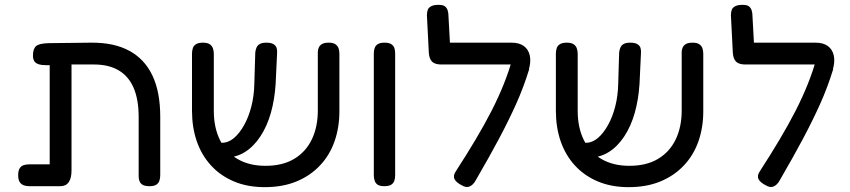

<svg xmlns="http://www.w3.org/2000/svg" viewBox="-20 -758 3505 792"><path d="M100 10Q87 10 77 6Q67 2 61 -7.5Q55 -17 55 -35Q55 -54 61 -63.5Q67 -73 77 -76.5Q87 -80 99 -80H185V-518L222 -490Q193 -489 172.5 -489Q152 -489 139.5 -493Q127 -497 121.5 -505.5Q116 -514 116 -529Q116 -557 129 -568Q142 -579 181 -580L355 -582Q449 -583 512.5 -549Q576 -515 608.5 -447Q641 -379 641 -276V-36Q641 -23 637.5 -12.5Q634 -2 624.5 4Q615 10 597 10Q579 10 569.5 5Q560 0 556 -9.5Q552 -19 552 -29V-274Q552 -347 531.5 -395Q511 -443 470 -467.5Q429 -492 367 -492H275V-55Q275 -23 263.5 -6.5Q252 10 229 10Z M1072 14Q1000 14 944 -10Q888 -34 849.5 -76.5Q811 -119 791.5 -176Q772 -233 772 -301V-537Q772 -549 775.5 -559.5Q779 -570 789 -576Q799 -582 817 -582Q835 -582 844.5 -576Q854 -570 858 -559.5Q862 -549 862 -536V-301Q862 -232 887 -181Q912 -130 960 -102Q1008 -74 1075 -74Q1146 -74 1194 -103Q1242 -132 1266.5 -183.5Q1291 -235 1291 -302V-543Q1291 -553 1295 -562Q1299 -571 1308.5 -576.5Q1318 -582 1336 -582Q1354 -582 1363.5 -575.5Q1373 -569 1376.5 -559Q1380 -549 1380 -536V-299Q1380 -232 1360 -175Q1340 -118 1300 -75.5Q1260 -33 1203 -9.5Q1146 14 1072 14ZM885 -108 870 -169H895Q922 -169 945 -188.5Q968 -208 987 -242Q1006 -276 1017 -319.5Q1028 -363 1029 -410L1033 -541Q1034 -552 1038 -561.5Q1042 -571 1051.5 -576.5Q1061 -582 1079 -582Q1098 -582 1108 -576Q1118 -570 1121 -560.5Q1124 -551 1123 -539L1117 -412Q1113 -348 1097.5 -293Q1082 -238 1054.5 -196Q1027 -154 990.5 -131Q954 -108 909 -108Z M1565 10Q1547 10 1538 4Q1529 -2 1525.5 -12.5Q1522 -23 1522 -35V-538Q1522 -550 1525.5 -560Q1529 -570 1538.5 -576Q1548 -582 1566 -582Q1585 -582 1594.5 -575.5Q1604 -569 1607 -559.5Q1610 -550 1610 -537V-34Q1610 -22 1606.5 -12Q1603 -2 1593.5 4Q1584 10 1565 10Z M1886 7Q1862 -5 1855 -19Q1848 -33 1860 -51Q1906 -122 1942.5 -183.5Q1979 -245 2007.5 -300.5Q2036 -356 2058 -411Q2080 -466 2096 -524L2163 -473Q2140 -398 2109 -329Q2078 -260 2038 -185Q1998 -110 1944 -17Q1938 -5 1929.5 3Q1921 11 1910.5 13Q1900 15 1886 7ZM2161 -470 2100 -492H1800Q1775 -492 1763 -503Q1751 -514 1749 -539L1741 -695Q1741 -708 1744.5 -717.5Q1748 -727 1759 -732.5Q1770 -738 1789 -738Q1807 -738 1815 -732Q1823 -726 1826.5 -715.5Q1830 -705 1830 -691L1836 -582H2090Q2122 -582 2141 -568Q2160 -554 2165.5 -528.5Q2171 -503 2161 -470Z M2573 14Q2501 14 2445 -10Q2389 -34 2350.5 -76.5Q2312 -119 2292.5 -176Q2273 -233 2273 -301V-537Q2273 -549 2276.5 -559.5Q2280 -570 2290 -576Q2300 -582 2318 -582Q2336 -582 2345.5 -576Q2355 -570 2359 -559.5Q2363 -549 2363 -536V-301Q2363 -232 2388 -181Q2413 -130 2461 -102Q2509 -74 2576 -74Q2647 -74 2695 -103Q2743 -132 2767.5 -183.5Q2792 -235 2792 -302V-543Q2792 -553 2796 -562Q2800 -571 2809.5 -576.5Q2819 -582 2837 -582Q2855 -582 2864.5 -575.5Q2874 -569 2877.5 -559Q2881 -549 2881 -536V-299Q2881 -232 2861 -175Q2841 -118 2801 -75.5Q2761 -33 2704 -9.5Q2647 14 2573 14ZM2386 -108 2371 -169H2396Q2423 -169 2446 -188.5Q2469 -208 2488 -242Q2507 -276 2518 -319.5Q2529 -363 2530 -410L2534 -541Q2535 -552 2539 -561.5Q2543 -571 2552.5 -576.5Q2562 -582 2580 -582Q2599 -582 2609 -576Q2619 -570 2622 -560.5Q2625 -551 2624 -539L2618 -412Q2614 -348 2598.5 -293Q2583 -238 2555.5 -196Q2528 -154 2491.5 -131Q2455 -108 2410 -108Z M3140 7Q3116 -5 3109 -19Q3102 -33 3114 -51Q3160 -122 3196.5 -183.5Q3233 -245 3261.5 -300.5Q3290 -356 3312 -411Q3334 -466 3350 -524L3417 -473Q3394 -398 3363 -329Q3332 -260 3292 -185Q3252 -110 3198 -17Q3192 -5 3183.5 3Q3175 11 3164.5 13Q3154 15 3140 7ZM3415 -470 3354 -492H3054Q3029 -492 3017 -503Q3005 -514 3003 -539L2995 -695Q2995 -708 2998.5 -717.5Q3002 -727 3013 -732.5Q3024 -738 3043 -738Q3061 -738 3069 -732Q3077 -726 3080.5 -715.5Q3084 -705 3084 -691L3090 -582H3344Q3376 -582 3395 -568Q3414 -554 3419.5 -528.5Q3425 -503 3415 -470Z"/></svg>

Font: Fredoka Light
Style: Regular
Weight: 400
Version: Version 2.001